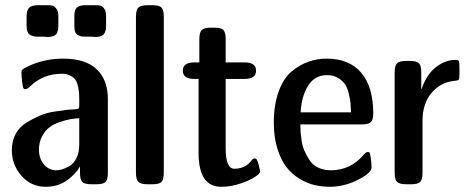

<svg xmlns="http://www.w3.org/2000/svg" viewBox="-20 -714 1813 744"><path d="M25.9 -131.8Q25.9 -167 40.5 -194.6Q55.2 -222.2 82 -238.5Q108.9 -254.9 134 -265.9Q159.2 -276.9 193.1 -282Q227.1 -287.1 241.9 -288.6Q256.8 -290 275.9 -291Q283.7 -292 285.4 -294.4Q287.1 -296.9 287.1 -310.1V-330.1Q287.1 -364.3 280.5 -386.2Q273.9 -408.2 261 -416Q248 -423.8 240 -426Q231.9 -428.2 220.2 -428.2Q146 -428.2 95.2 -377.9Q84 -368.2 79.1 -368.2Q72.3 -368.2 70.1 -373.5Q67.9 -378.9 65.9 -397Q63 -420.9 63 -433.1Q63 -440.9 66.9 -444.6Q70.8 -448.2 86.9 -456.1Q150.9 -486.8 224.1 -486.8Q312 -486.8 355 -445.3Q397.9 -403.8 397.9 -331.1V-43.9Q397.9 -18.1 388.9 -9Q379.9 0 354 0H334Q307.1 0 298.6 -9.5Q290 -19 290 -43.9V-68.8Q273.9 -40 239.5 -15.1Q205.1 9.8 157.2 9.8Q100.1 9.8 63 -33Q25.9 -75.7 25.9 -131.8ZM83 -615.2V-649.9Q83 -674.8 93 -684.3Q103 -693.8 127 -693.8H161.1Q174.3 -693.8 182.1 -692.4Q189.9 -690.9 198 -680.9Q206.1 -670.9 206.1 -651.9V-619.1Q206.1 -607.9 205.6 -603Q205.1 -598.1 201.7 -588.6Q198.2 -579.1 188.7 -575Q179.2 -570.8 164.1 -570.8Q162.1 -570.8 157.5 -571.3Q152.8 -571.8 150.9 -571.8H128.9Q119.1 -571.8 113 -573Q106.9 -574.2 98.9 -577.6Q90.8 -581.1 86.9 -590.6Q83 -600.1 83 -615.2ZM130.9 -133.8Q130.9 -100.6 149.9 -77.4Q168.9 -54.2 198.2 -54.2Q208 -54.2 220 -57.6Q231.9 -61 248.5 -70.1Q265.1 -79.1 276.1 -101.1Q287.1 -123 287.1 -154.8V-255.9Q269 -254.9 252 -252Q234.9 -249 211.4 -241Q188 -232.9 171.4 -220.5Q154.8 -208 142.8 -185.3Q130.9 -162.6 130.9 -133.8ZM268.1 -612.8V-651.9Q268.1 -676.8 278.6 -685.3Q289.1 -693.8 312 -693.8H346.2Q360.4 -693.8 368.2 -692.4Q376 -690.9 383.5 -680.9Q391.1 -670.9 391.1 -650.9V-620.1Q391.1 -608.9 390.6 -603.5Q390.1 -598.1 386.5 -588.6Q382.8 -579.1 373.3 -575Q363.8 -570.8 348.1 -570.8Q346.2 -570.8 342 -571.3Q337.9 -571.8 335.9 -571.8H314Q302.7 -571.8 297.9 -572.5Q293 -573.2 284.4 -576.7Q275.9 -580.1 272 -588.9Q268.1 -597.7 268.1 -612.8Z M506.8 -44.9V-648.9Q506.8 -675.8 516.4 -684.8Q525.9 -693.8 551.8 -693.8H570.8Q597.7 -693.8 606.2 -684.3Q614.7 -674.8 614.7 -649.9V-43.9Q614.7 -18.1 605.7 -9Q596.7 0 570.8 0H551.8Q524.9 0 515.9 -9.5Q506.8 -19 506.8 -44.9Z M733.4 -472.2H752.4V-562Q752.4 -588.9 762 -597.9Q771.5 -606.9 797.4 -606.9H810.5Q837.4 -606.9 845.9 -597.4Q854.5 -587.9 854.5 -563V-472.2H928.2Q972.2 -472.2 972.2 -440.2Q972.2 -408.2 928.2 -408.2H854.5V-139.2Q854.5 -60.1 888.2 -60.1Q927.2 -60.1 951.2 -87.9Q959 -100.1 966.3 -100.1Q972.2 -100.1 974.9 -95.9Q977.5 -91.8 981.4 -79.1Q981.4 -78.1 984.9 -64.9Q988.3 -51.8 988.3 -49.8Q988.3 -42 968.3 -28.6Q948.2 -15.1 911.4 -2.7Q874.5 9.8 837.4 9.8Q749.5 9.8 749.5 -121.1V-408.2H732.4Q688.5 -408.2 688.5 -440.2Q688.5 -472.2 733.4 -472.2Z M1041 -238.8Q1041 -308.6 1060.1 -360.4Q1079.1 -412.1 1111.1 -438Q1143.1 -463.9 1176.5 -475.3Q1210 -486.8 1246.1 -486.8Q1333 -486.8 1379.6 -432.4Q1426.3 -377.9 1426.3 -274.9Q1426.3 -249 1416.7 -240.5Q1407.2 -231.9 1382.3 -231.9H1144Q1144 -218.8 1144.5 -207.8Q1145 -196.8 1148.2 -172.9Q1151.4 -148.9 1159.2 -130.9Q1167 -112.8 1179 -94Q1190.9 -75.2 1212.6 -64.7Q1234.4 -54.2 1262.2 -54.2Q1339.4 -54.2 1391.1 -116.2Q1398.9 -125 1404.3 -125Q1411.1 -125 1412.6 -122.1Q1414.1 -119.1 1416 -105Q1417 -102.1 1417 -101.1Q1419.9 -74.2 1419.9 -64.9Q1419.9 -42 1356.9 -12.2Q1308.1 9.8 1258.3 9.8Q1227.5 9.8 1198.2 2.9Q1168.9 -3.9 1139.6 -22Q1110.4 -40 1089.4 -67.1Q1068.4 -94.2 1054.7 -138.4Q1041 -182.6 1041 -238.8ZM1145 -278.8H1340.3Q1339.4 -300.8 1338.1 -314.5Q1336.9 -328.1 1331.5 -351.1Q1326.2 -374 1317.1 -387.5Q1308.1 -400.9 1290 -411.9Q1272 -422.9 1247.1 -422.9Q1199.2 -422.9 1173.6 -381.3Q1147.9 -339.8 1145 -278.8Z M1509.3 -44.9V-433.1Q1509.3 -460 1518.8 -469Q1528.3 -478 1554.2 -478H1568.4Q1595.2 -478 1603.8 -468.5Q1612.3 -459 1612.3 -434.1V-368.2H1613.3Q1633.3 -426.3 1669.7 -454.1Q1706.1 -481.9 1744.1 -481.9Q1755.4 -481.9 1757.8 -477.5Q1760.3 -473.1 1760.3 -456.1V-426.8Q1760.3 -408.7 1757.6 -405.3Q1754.9 -401.9 1742.2 -400.9Q1688 -396 1652.6 -354.5Q1617.2 -313 1617.2 -246.1V-43.9Q1617.2 -18.1 1608.2 -9Q1599.1 0 1573.2 0H1554.2Q1527.3 0 1518.3 -9.5Q1509.3 -19 1509.3 -44.9Z"/></svg>

Font: CMU Sans Serif Demi Condensed
Style: DemiCondensed
Weight: 600
Width: 3
Version: Version 0.7.0